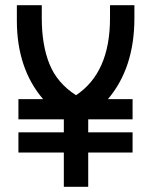

<svg xmlns="http://www.w3.org/2000/svg" viewBox="-20 -720 583 740"><path d="M491 -210V-132H320V0H226V-132H51V-210H226V-260H51V-338H146Q45 -456 45 -641V-700H141V-650Q141 -547 170.5 -473.5Q200 -400 273 -353Q404 -440 404 -650V-700H498V-650Q498 -458 396 -338H491V-260H320V-210Z"/></svg>

Font: Baumans
Style: Regular
Weight: 400
Designer: Henadij Zarechnjuk
Foundry: Cyreal (www.cyreal.org)
Version: Version 001.002